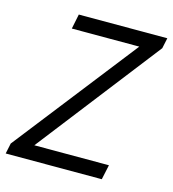

<svg xmlns="http://www.w3.org/2000/svg" viewBox="-101 -739 741 823"><g transform="rotate(15 269.5 -328.0)"><path d="M-0.9 0 8.9 -46.7 433.7 -590.6H134.3L147.7 -656.3H540.5L530.6 -609.6L108.6 -65.7H439.6L425.5 0Z"/></g></svg>

Font: Source Sans Variable
Style: Italic
Weight: 200
Italic angle: -11°
Designer: Paul D. Hunt
Foundry: Adobe Systems Incorporated
Version: Version 3.006;hotconv 1.0.111;makeotfexe 2.5.65597